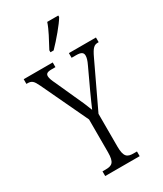

<svg xmlns="http://www.w3.org/2000/svg" viewBox="-233 -1015 934 1100"><g transform="rotate(-30 234.0 -465.5)"><path d="M205 -784V-771H226C270 -816 329 -886 349 -921V-931H276C261 -886 234 -839 205 -784ZM122 0H350V-31H328C287 -31 267 -42 267 -112V-328L406 -621C430 -672 443 -683 468 -683H473V-714H294V-683H323C356 -683 370 -675 370 -654C370 -641 366 -625 353 -598L291 -465C272 -423 257 -390 247 -366C233 -403 217 -440 197 -482L141 -606C131 -626 123 -646 123 -659C123 -673 129 -683 162 -683H187V-714H-5V-683H1C30 -683 40 -674 59 -634L204 -327V-110C204 -42 185 -31 142 -31H122Z"/></g></svg>

Font: Noto Serif Bengali ExtraCondensed Light
Style: Regular
Weight: 300
Width: 2
Designer: Juan Bruce, Universal Thirst, Indian Type Foundry and the Monotype Design Team.
Foundry: Monotype Imaging Inc.
Version: Version 2.003